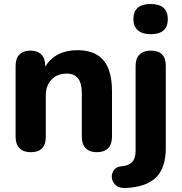

<svg xmlns="http://www.w3.org/2000/svg" viewBox="-20 -752 908 960"><path d="M733 -581Q692 -581 669.5 -600.5Q647 -620 647 -656Q647 -732 733 -732Q819 -732 819 -656Q819 -581 733 -581ZM134 9Q97 9 77.5 -11Q58 -31 58 -68V-423Q58 -460 77.5 -479.5Q97 -499 132 -499Q167 -499 186.5 -479.5Q206 -460 206 -423V-419Q257 -501 367 -501Q455 -501 497.5 -450.5Q540 -400 540 -295V-68Q540 -31 520.5 -11Q501 9 464 9Q428 9 408.5 -11Q389 -31 389 -68V-288Q389 -384 314 -384Q266 -384 237.5 -354Q209 -324 209 -274V-68Q209 9 134 9ZM609 188Q568 190 550 164Q532 138 543 110.5Q554 83 584 80Q623 77 640.5 58.5Q658 40 658 2V-423Q658 -460 678 -479.5Q698 -499 734 -499Q809 -499 809 -423V-12Q809 87 760.5 135Q712 183 609 188Z"/></svg>

Font: Nunito ExtraBold
Style: Regular
Weight: 800
Designer: Vernon Adams
Foundry: Vernon Adams
Version: Version 3.602